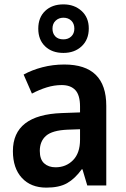

<svg xmlns="http://www.w3.org/2000/svg" viewBox="-20 -848 576 878"><path d="M274 -553Q466 -553 466 -364V0H379L357 -74H354Q323 -31 287 -10.5Q251 10 192 10Q121 10 80 -34.5Q39 -79 39 -157Q39 -323 263 -331L346 -334V-361Q346 -413 324.5 -436Q303 -459 262 -459Q228 -459 194 -448.5Q160 -438 126 -420L88 -507Q126 -528 174 -540.5Q222 -553 274 -553ZM289 -255Q219 -252 190.5 -227Q162 -202 162 -158Q162 -119 182 -101Q202 -83 234 -83Q282 -83 314 -115.5Q346 -148 346 -209V-257ZM270 -606Q218 -606 186.5 -636Q155 -666 155 -717Q155 -768 186.5 -798Q218 -828 270 -828Q320 -828 353 -798Q386 -768 386 -718Q386 -667 353.5 -636.5Q321 -606 270 -606ZM270 -668Q292 -668 306 -681.5Q320 -695 320 -717Q320 -740 306 -753.5Q292 -767 270 -767Q249 -767 234.5 -753.5Q220 -740 220 -717Q220 -695 233 -681.5Q246 -668 270 -668Z"/></svg>

Font: Noto Sans SemiCondensed SemiBold
Style: Regular
Weight: 600
Width: 4
Designer: Monotype Design Team
Foundry: Monotype Imaging Inc.
Version: Version 2.013; ttfautohint (v1.8.4.7-5d5b)